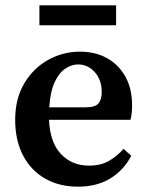

<svg xmlns="http://www.w3.org/2000/svg" viewBox="-20 -687 555 721"><path d="M273 -445Q249 -445 225.5 -429.5Q202 -414 185.5 -379Q169 -344 165 -284H302Q338 -284 350 -299Q362 -314 362 -341Q362 -387 336 -416Q310 -445 273 -445ZM273 14Q203 14 150 -16Q97 -46 67 -102.5Q37 -159 37 -237Q37 -317 71.5 -374.5Q106 -432 161.5 -462.5Q217 -493 280 -493Q339 -493 383 -468Q427 -443 451.5 -398Q476 -353 476 -292Q476 -260 470 -237H164Q168 -151 209.5 -108Q251 -65 314 -65Q358 -65 388.5 -82.5Q419 -100 444 -128L473 -102Q444 -47 393.5 -16.5Q343 14 273 14ZM128 -592V-667H416V-592Z"/></svg>

Font: Source Serif Pro Semibold
Style: Regular
Weight: 600
Designer: Frank Grießhammer
Foundry: Adobe Systems Incorporated
Version: Version 3.000;hotconv 1.0.109;makeotfexe 2.5.65596